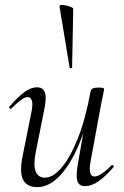

<svg xmlns="http://www.w3.org/2000/svg" viewBox="-20 -752 505 785"><path d="M131.8 13Q89 13 73.9 -18.3Q58.8 -49.6 73.4 -119L109.2 -297Q115 -327.6 110.1 -341.4Q105.2 -355.2 93 -355.2Q82.2 -355.2 65.2 -342.8Q48.2 -330.4 27.4 -309Q23.4 -305 19.4 -309Q15.4 -313 19.4 -317Q52.2 -355 79 -375Q105.8 -395 131.6 -395Q156 -395 163.7 -373.2Q171.4 -351.4 159.6 -297L127.8 -138Q115.4 -80.4 125 -53Q134.6 -25.6 164.4 -25.6Q196.6 -25.6 231.9 -66.8Q267.2 -108 298.6 -187.1Q330 -266.2 350.4 -378.8L362.8 -377.8Q343 -261.4 307.6 -173.2Q272.2 -85 227.2 -36Q182.2 13 131.8 13ZM327.2 9Q302.4 9 296.1 -12.7Q289.8 -34.4 299.2 -86.6L350.4 -378.8Q353 -394 382.4 -394Q396.8 -394 401.3 -392.2Q405.8 -390.4 405.8 -387.6Q405.8 -384.4 400.8 -361.2Q395.8 -338 390.8 -312L349.8 -89Q340 -30.4 366.4 -30.4Q378 -30.4 396.1 -42Q414.2 -53.6 435.6 -76Q438.6 -80 443 -75.5Q447.4 -71 443.6 -67.8Q409.2 -28.8 381.5 -9.9Q353.8 9 327.2 9ZM264.8 -475 223 -727Q222.8 -731.4 231.2 -731.6Q239.6 -731.8 251 -729.3Q262.4 -726.8 270.9 -723.1Q279.4 -719.4 279.4 -716L274.8 -476Q274.8 -474 269.9 -473Q265 -472 264.8 -475Z"/></svg>

Font: Cormorant Garamond Light
Style: Italic
Weight: 300
Italic angle: -10°
Designer: Christian Thalmann (Catharsis Fonts)
Foundry: Catharsis Fonts
Version: Version 4.001